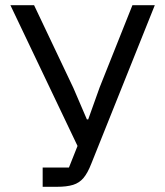

<svg xmlns="http://www.w3.org/2000/svg" viewBox="-20 -718 635 738"><path d="M144 0V-74H245L278 -157L20 -698H111L262 -380L314 -259H319L363 -382L489 -698H575L331 -89Q317 -53 301 -34Q285 -15 261 -7.5Q237 0 199 0Z"/></svg>

Font: IBM Plex Sans Var
Style: Regular
Weight: 400
Designer: Mike Abbink, Paul van der Laan, Pieter van Rosmalen
Foundry: Bold Monday
Version: Version 3.000